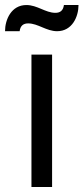

<svg xmlns="http://www.w3.org/2000/svg" viewBox="-52 -743 332 763"><path d="M260 -723H202C199 -700 186 -692 168 -692C129 -692 96 -723 53 -723C-7 -723 -32 -665 -32 -619H26C29 -642 42 -650 60 -650C99 -650 132 -619 175 -619C235 -619 260 -677 260 -723ZM155 0V-526H73V0Z"/></svg>

Font: Archivo Narrow
Style: Regular
Weight: 400
Designer: Hector Gatti
Foundry: Omnibus-Type
Version: Version 1.003;PS 001.003;hotconv 1.0.70;makeotf.lib2.5.58329